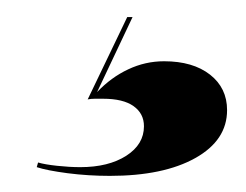

<svg xmlns="http://www.w3.org/2000/svg" viewBox="-20 -14 296 231"><path d="M112.1 197.6Q86.3 197.6 61.3 194.4Q36.3 191.1 24.2 187.1L25.8 181.5Q33.9 183.9 48.8 185.5Q63.7 187.1 76.6 187.1Q110.5 187.1 131.9 173.4Q153.2 159.7 153.2 137.9Q153.2 122.6 140.7 113.7Q128.2 104.8 104 104.8Q98.4 104.8 94 104.8Q89.5 104.8 85.5 105.6L133.1 6.5H139.5L96.8 96.8Q113.7 79 134.3 69.4Q154.8 59.7 177.4 59.7Q212.1 59.7 232.7 75.8Q253.2 91.9 253.2 118.5Q253.2 154.8 214.9 176.2Q176.6 197.6 112.1 197.6Z"/></svg>

Font: Playfair 144pt SemiExpanded Black
Style: Regular
Weight: 900
Width: 6
Designer: Claus Eggers Sørensen
Foundry: Claus Eggers Sørensen
Version: Version 2.203